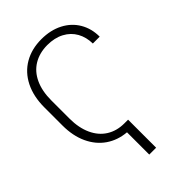

<svg xmlns="http://www.w3.org/2000/svg" viewBox="-265 -815 1102 1102"><g transform="rotate(-45 286.5 -264.0)"><path d="M320.3 189.5H264.6V8.8Q195.3 2.9 142.3 -33.4Q89.4 -69.8 59.8 -133.3Q30.3 -196.8 30.3 -280.3V-426.8Q30.3 -516.6 63.2 -582Q96.2 -647.5 156 -682.1Q215.8 -716.8 294.9 -716.8Q369.1 -716.8 425.3 -687.7Q481.4 -658.7 511.7 -607.2Q542 -555.7 542 -490.2H486.3Q485.8 -542 463.1 -582.5Q440.4 -623 397.2 -646Q354 -668.9 294.9 -668.9Q231 -668.5 184.1 -640.1Q137.2 -611.8 112.1 -557.6Q86.9 -503.4 86.9 -427.7V-280.3Q86.9 -205.1 112.1 -150.4Q137.2 -95.7 183.1 -66.9Q229 -38.1 290 -38.1H320.3Z"/></g></svg>

Font: Pretendard GOV ExtraLight
Style: Regular
Weight: 200
Designer: Base glyphs from Inter by Rasmus Andersson; Hangeul glyphs from Noto Sans CJK(Source Han Sans) by Jang Soo-young and Kan
Foundry: Kil Hyung-jin
Version: Version 1.309